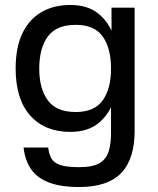

<svg xmlns="http://www.w3.org/2000/svg" viewBox="-20 -538 637 773"><path d="M263 -7Q160 -7 101.5 -73Q43 -139 43 -262Q43 -347 70 -403.5Q97 -460 146.5 -489Q196 -518 263 -518Q332 -518 375 -484Q418 -450 438 -392Q458 -334 458 -262Q458 -191 438 -133Q418 -75 375 -41Q332 -7 263 -7ZM285 -87Q360 -87 393.5 -134Q427 -181 427 -262Q427 -344 393.5 -391Q360 -438 285 -438Q207 -438 172.5 -391Q138 -344 138 -262Q138 -181 172.5 -134Q207 -87 285 -87ZM429 -507H522V0H427V-388L429 -396ZM522 -15Q523 100 469 157.5Q415 215 299 215Q222 215 174 195.5Q126 176 103 140Q80 104 75 56H174Q177 82 187 100Q197 118 223 126.5Q249 135 299 135Q353 135 380.5 119Q408 103 418 70Q428 37 427 -15Z"/></svg>

Font: 42dot Sans Light Medium
Style: Regular
Weight: 500
Version: Version 1.000